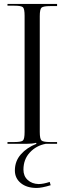

<svg xmlns="http://www.w3.org/2000/svg" viewBox="-20 -722 323 964"><path d="M229.5 191.4 234.4 208Q189.5 221.7 164.1 221.7Q114.3 221.7 84.5 197.3Q54.7 172.9 54.7 133.8Q54.7 86.9 85 52.7Q115.2 18.6 163.1 0L161.1 -4.9Q141.6 0 113.3 0H17.6V-8.8H51.8Q86.9 -8.8 95.2 -16.6Q103.5 -24.4 103.5 -59.6V-642.6Q103.5 -677.7 95.2 -685.5Q86.9 -693.4 51.8 -693.4H17.6V-702.1H266.6V-691.4H232.4Q197.3 -691.4 188.5 -683.6Q179.7 -675.8 179.7 -640.6V-59.6Q179.7 -24.4 188.5 -16.6Q197.3 -8.8 232.4 -8.8H266.6V0H210Q162.1 8.8 129.9 43.5Q97.7 78.1 97.7 129.9Q97.7 162.1 119.1 181.6Q140.6 201.2 173.8 202.1Q197.3 202.1 229.5 191.4Z"/></svg>

Font: FoglihtenNo07
Style: Regular
Weight: 500
Designer: gluk (gluksza@wp.pl)
Foundry: gluk (gluksza@wp.pl)
Version: Version 0.871